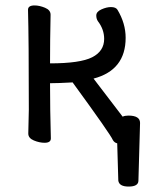

<svg xmlns="http://www.w3.org/2000/svg" viewBox="-20 -509 554 706"><path d="M453 177Q418 177 415 155L411 18Q401 16 395 6Q387 -14 247 -206Q193 -203 164 -203Q164 -105 167 0Q167 16 144 16Q125 16 104.5 7.5Q84 -1 84 -18L86 -106Q86 -366 83 -473Q83 -489 107 -489Q125 -489 145.5 -480.5Q166 -472 166 -455Q164 -362 164 -276Q275 -276 319 -298.5Q363 -321 363 -366Q363 -401 340 -431Q334 -440 334 -452Q334 -466 353 -474.5Q372 -483 388 -483Q406 -483 412 -473Q442 -423 442 -370Q442 -251 324 -220L431 -80Q439 -84 452 -84Q495 -84 495 -57L489 155Q489 177 453 177Z"/></svg>

Font: LXGW WenKai TC
Style: Bold
Weight: 700
Designer: LXGW / Fontworks Inc.
Foundry: LXGW / Fontworks Inc.
Version: Version 1.330;April 28, 2024